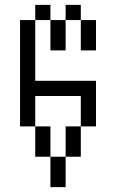

<svg xmlns="http://www.w3.org/2000/svg" viewBox="-20 -645 540 790"><path d="M187.5 0Q187.5 0 187.5 125H250Q250 125 250 0ZM187.5 0Q187.5 0 187.5 -125H125Q125 -125 125 0ZM250 0H312.5Q312.5 0 312.5 -125H250Q250 -125 250 0ZM125 -125Q125 -125 125 -250H312.5Q312.5 -250 312.5 -125H375V-312.5H125Q125 -312.5 125 -562.5H62.5V-125ZM187.5 -562.5Q187.5 -562.5 187.5 -437.5H250Q250 -437.5 250 -562.5ZM312.5 -562.5Q312.5 -562.5 312.5 -437.5H375Q375 -437.5 375 -562.5ZM125 -562.5H187.5V-625H125ZM250 -562.5H312.5V-625H250Z"/></svg>

Font: CalcUnifontExMono
Style: Regular
Weight: 500
Version: Version 15.0.06